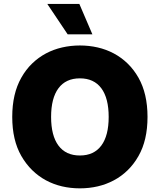

<svg xmlns="http://www.w3.org/2000/svg" viewBox="-20 -975 835 1004"><path d="M91.3 -568.5Q115.4 -611.5 148.3 -643.1Q181.1 -674.7 220.5 -695.7Q259.9 -716.6 304.9 -726.9Q349.8 -737.2 397.7 -737.2Q446 -737.2 490.8 -726.9Q535.5 -716.6 574.9 -695.7Q614.3 -674.7 647.2 -642.9Q680 -611.2 704.2 -568.5Q751.4 -485.1 751.4 -363.6Q751.4 -241.5 704.2 -159.1Q680 -116.5 647.4 -84.7Q614.7 -52.9 575.3 -32Q535.9 -11 491.1 -0.5Q446.4 9.9 397.7 9.9Q349.1 9.9 304.3 -0.5Q259.6 -11 220.3 -32.1Q181.1 -53.3 148.4 -85.2Q115.8 -117.2 91.3 -159.8Q44 -242.2 44 -363.6Q44 -485.1 91.3 -568.5ZM397.7 -161.9Q471.2 -161.9 509.8 -213.8Q548.3 -265.6 548.3 -363.6Q548.3 -461.6 509.8 -513.5Q471.2 -565.3 397.7 -565.3Q324.2 -565.3 285.7 -513.5Q247.2 -461.6 247.2 -363.6Q247.2 -265.6 285.7 -213.8Q324.2 -161.9 397.7 -161.9ZM394.9 -954.5 463.1 -795.5H333.8L227.3 -954.5Z"/></svg>

Font: Inter P Black
Style: Regular
Weight: 900
Designer: Rasmus Andersson
Foundry: rsms
Version: Version 3.018;git-588b23468